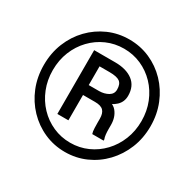

<svg xmlns="http://www.w3.org/2000/svg" viewBox="-157 -896 1101 1081"><g transform="rotate(30 393.0 -355.5)"><path d="M401.8 -319.2H296.5L295.5 -383.5H386.4Q419.5 -383.9 444.7 -398.3Q469.8 -412.8 469.8 -441Q469.8 -477 450.7 -491.2Q431.5 -505.4 383.2 -505.4H318.6V-154.5H246.8V-569.1H383.2Q455.8 -569.1 498.4 -537Q541.1 -504.8 541.1 -442Q541.1 -402.2 513.7 -376.3Q486.3 -350.3 435 -336.1Q433.5 -336.1 431.8 -332.8Q430.1 -329.5 428.6 -329.5Q420.3 -324.6 418.1 -322.4Q415.9 -320.2 413.7 -319.7Q411.5 -319.2 401.8 -319.2ZM396.9 -319.2 406.9 -370.5Q483.2 -370.5 511.2 -336.7Q539.3 -302.9 539.3 -251.3V-224.3Q539.3 -206.2 541.1 -189.9Q542.9 -173.5 547.6 -162.3V-154.5H473.8Q468.9 -167.2 468.2 -190.6Q467.5 -214.1 467.5 -224.8V-250.8Q467.5 -286 451.4 -302.6Q435.3 -319.2 396.9 -319.2ZM101.2 -355.8Q101.2 -291.3 123.5 -235.6Q145.8 -179.8 185.5 -138.1Q225.2 -96.4 277.6 -73.2Q329.9 -49.9 389.6 -49.9Q449.3 -49.9 501.5 -73.2Q553.7 -96.4 593.2 -138.1Q632.8 -179.8 655.1 -235.6Q677.4 -291.3 677.4 -355.8Q677.4 -420.8 655.1 -476.3Q632.8 -531.8 593.2 -573.3Q553.5 -614.7 501.4 -637.8Q449.3 -660.8 389.6 -660.8Q330 -660.8 277.7 -637.8Q225.3 -614.8 185.6 -573.3Q145.8 -531.8 123.5 -476.3Q101.2 -420.8 101.2 -355.8ZM43 -356Q43 -433.6 69.8 -500Q96.7 -566.4 144.5 -616Q192.4 -665.5 255.1 -693.1Q317.9 -720.7 389.6 -720.7Q461.4 -720.7 524.2 -693.1Q586.9 -665.5 634.5 -616Q682.1 -566.4 709.1 -500Q736.1 -433.6 736.1 -356Q736.1 -278.3 709.1 -211.9Q682.1 -145.5 634.5 -95.6Q586.9 -45.7 524.2 -17.9Q461.4 10 389.6 10Q317.9 10 255.1 -17.9Q192.4 -45.7 144.5 -95.6Q96.7 -145.5 69.8 -211.9Q43 -278.3 43 -356Z"/></g></svg>

Font: Vazirmatn
Style: Regular
Weight: 400
Designer: Saber Rastikerdar
Foundry: Saber Rastikerdar
Version: Version 33.003;September 2, 2022;FontCreator 14.0.0.2862 64-